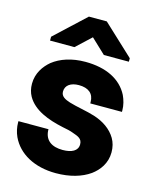

<svg xmlns="http://www.w3.org/2000/svg" viewBox="-114 -827 732 913"><g transform="rotate(15 251.5 -370.0)"><path d="M14 -176C14 -154 19 -130 29 -108C63 -35 143 10 249 10C318 10 375 -7 416 -36C450 -61 480 -100 480 -154C480 -180 474 -202 463 -221C440 -260 401 -286 354 -301C317 -313 263 -321 228 -332C203 -340 182 -350 182 -374C182 -405 208 -423 248 -423C295 -423 322 -401 322 -360V-353H478V-360C478 -386 471 -410 461 -432C426 -501 351 -538 249 -538C182 -538 127 -519 89 -489C58 -463 30 -424 30 -372C30 -349 35 -329 45 -311C78 -253 150 -226 225 -210C247 -206 264 -202 277 -197C306 -187 326 -180 326 -152C326 -120 296 -105 252 -105C199 -105 165 -128 162 -176V-183H14ZM60 -592H180L253 -660L325 -592H448V-609L297 -750H209L60 -611Z"/></g></svg>

Font: Asimov Pro
Style: Blk
Weight: 900
Designer: Google
Version: Version 2.000980; 2014